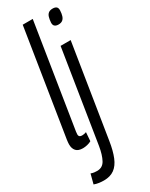

<svg xmlns="http://www.w3.org/2000/svg" viewBox="-245 -785 819 1050"><g transform="rotate(-30 164.0 -260.0)"><path d="M112.3 -740H175.6L76.2 -112.3Q73.8 -97.6 72.3 -87.8Q70.8 -77.9 70.8 -71.2Q70.8 -65.5 72.8 -61.5Q74.8 -57.5 79.4 -55.3Q84 -53.1 91.8 -53.1Q96.6 -53.1 103.2 -54.2Q109.9 -55.2 118.1 -58.3L114 -3.3Q103.1 2.9 88.2 6.5Q73.3 10 60.6 10Q31.5 10 18 -4.8Q4.4 -19.6 4.4 -46Q4.4 -52 5.1 -59.1Q5.7 -66.1 6.7 -73.1ZM298.2 -734.8Q312.8 -734.8 321 -728.2Q329.1 -721.6 328.4 -705.1Q327.7 -686.3 323.2 -672.3Q318.8 -658.2 309.3 -650.5Q299.8 -642.8 282.5 -642.8Q268.3 -642.8 259.9 -649.6Q251.4 -656.3 252.1 -672.8Q253.5 -692 257.6 -705.8Q261.7 -719.7 271.3 -727.3Q281 -734.8 298.2 -734.8ZM297.4 -536.2 204.6 47.4Q195.8 104.7 179.9 143.4Q164.1 182 138 201Q111.8 220 72.1 220Q57.1 220 41.4 217.9Q25.8 215.8 11 210.2L26.8 149.8Q38.2 153.8 47.1 155Q56 156.2 65.4 156.2Q100.1 156.2 116.8 125.5Q133.5 94.8 142 43.1L233.8 -536.2Z"/></g></svg>

Font: Georama ExtraCondensed Thin
Style: Italic
Weight: 100
Width: 2
Italic angle: -9°
Designer: Jean-Baptiste Levee
Foundry: Production Type
Version: Version 1.001